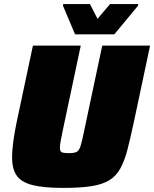

<svg xmlns="http://www.w3.org/2000/svg" viewBox="-20 -911 754 939"><path d="M290 8Q191 8 136.5 -6.5Q82 -21 60.5 -54Q39 -87 39 -141Q39 -206 62 -316L141 -688H375L288 -278Q281 -244 277 -223Q273 -202 273 -189Q273 -170 283 -166Q293 -162 316 -162Q342 -162 354.5 -168Q367 -174 374.5 -198.5Q382 -223 393 -278L480 -688H714L635 -316Q618 -236 603.5 -180Q589 -124 568.5 -87Q548 -50 514.5 -29.5Q481 -9 427 -0.5Q373 8 290 8ZM347 -743 288 -883 289 -891H420L457 -819L518 -891H656L655 -883L539 -743Z"/></svg>

Font: Saira Black
Style: Italic
Weight: 900
Italic angle: -12°
Designer: Hector Gatti with collaboration of the Omnibus-Type team
Foundry: Omnibus-Type
Version: Version 1.100; ttfautohint (v1.8.3)